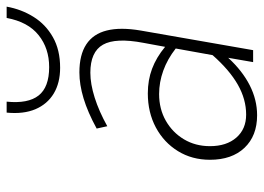

<svg xmlns="http://www.w3.org/2000/svg" viewBox="-128 -654 794 578"><g transform="rotate(-90 269.0 -365.0)"><path d="M211 12Q149 12 113 -26Q77 -64 77 -130Q77 -184 103 -226.2Q129 -268.5 174.2 -292.8Q219.5 -317 277 -317Q317 -317 351 -304.2Q385 -291.5 417 -265L429 -330Q445 -414 423.5 -452Q402 -490 339 -490Q305.5 -490 264.2 -477Q223 -464 178 -439L171 -471Q220.5 -498 262 -510.5Q303.5 -523 340 -523Q393 -523 424.5 -502.2Q456 -481.5 466.2 -440.5Q476.5 -399.5 466 -338L407 0H371L384 -75Q345 -32.5 301.2 -10.2Q257.5 12 211 12ZM213 -21Q259 -21 303 -46Q347 -71 392 -122L412 -233Q380 -258 345.2 -270.5Q310.5 -283 275 -283Q230 -283 194.5 -262.8Q159 -242.5 138.5 -208Q118 -173.5 118 -130Q118 -80 143.8 -50.5Q169.5 -21 213 -21ZM354 -581Q308.5 -581 276.5 -600.2Q244.5 -619.5 229.2 -655.5Q214 -691.5 219 -742H252Q245.5 -677.5 270.5 -645.8Q295.5 -614 356 -614Q412.5 -614 452.2 -645.8Q492 -677.5 504 -742H538Q530 -697.5 507.2 -661Q484.5 -624.5 446.2 -602.8Q408 -581 354 -581Z"/></g></svg>

Font: Overpass Thin
Style: Italic
Weight: 250
Italic angle: -10°
Designer: Delve Withrington, Dave Bailey, Thomas Jockin
Foundry: Delve Fonts LLC
Version: Version 4.000